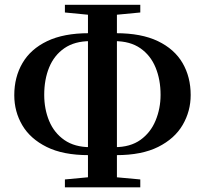

<svg xmlns="http://www.w3.org/2000/svg" viewBox="-20 -778 870 815"><path d="M355.8 -119.5Q247.9 -119.5 178.2 -154.2Q108.5 -188.8 74.6 -246.5Q40.6 -304.3 40.6 -373.9Q40.6 -450.6 75.3 -510.1Q109.9 -569.7 180.2 -603.4Q250.5 -637.1 357.1 -637.1H419.1V-603.4H363.2Q296.9 -603.4 253.3 -573.4Q209.8 -543.3 188.7 -491.9Q167.7 -440.5 167.7 -375.5Q167.7 -315.1 188.7 -264.5Q209.8 -213.9 253.3 -183.6Q296.9 -153.3 363.2 -153.3H419.1V-119.5ZM410.2 -119.5V-153.3H466Q533.1 -153.3 576.3 -184.3Q619.5 -215.4 640.5 -266.5Q661.6 -317.6 661.6 -375.5Q661.6 -439.7 640.5 -491.1Q619.5 -542.6 576.1 -573Q532.6 -603.4 466 -603.4H410.2V-637.1H472.2Q580 -637.1 650.2 -603.4Q720.4 -569.7 754.9 -510.5Q789.4 -451.3 789.4 -374.6Q789.4 -306 755.4 -247.8Q721.5 -189.5 651.6 -154.5Q581.8 -119.5 473.9 -119.5ZM255.5 17.1V-16.3L403.6 -30.2H423.8L575.5 -16.3V17.1ZM403.6 -710.6 255.5 -725V-757.6H575.5V-725L424.8 -710.6ZM353.4 17.1V-757.6H476.3V17.1Z"/></svg>

Font: Noto Serif HK
Style: Regular
Weight: 200
Designer: Ryoko NISHIZUKA 西塚涼子 (kana & ideographs); Frank Grießhammer (Latin, Greek & Cyrillic); Wenlong ZHANG 张文龙 (bopomofo); San
Foundry: Adobe
Version: Version 2.001;hotconv 1.1.0;makeotfexe 2.6.0